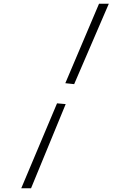

<svg xmlns="http://www.w3.org/2000/svg" viewBox="-20 -769 598 1020"><path d="M374 -322 327 -327 506 -749H558ZM93 231 283 -220 329 -216 145 231Z"/></svg>

Font: Mea Culpa
Style: Regular
Weight: 400
Designer: Robert E. Leuschke
Foundry: Robert E. Leuschke
Version: Version 1.010; ttfautohint (v1.8.3)